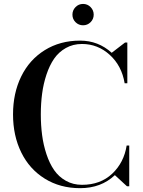

<svg xmlns="http://www.w3.org/2000/svg" viewBox="-20 -972 748 1002"><path d="M374.2 -856.2Q358 -872.5 358 -895.5Q358 -918.5 374.2 -935Q390.5 -951.5 413.5 -951.5Q436.5 -951.5 452.8 -935Q469 -918.5 469 -895.5Q469 -872.5 452.8 -856.2Q436.5 -840 413.5 -840Q390.5 -840 374.2 -856.2ZM654.5 -212.5V0H642.5L579.5 -58Q507.5 10 398 10Q293.5 10 213.5 -39.8Q133.5 -89.5 90.8 -176.8Q48 -264 48 -375Q48 -486 90.8 -573.2Q133.5 -660.5 213.5 -710.2Q293.5 -760 398 -760Q493 -760 563 -696.5L632.5 -750H644.5V-537.5H630.5Q615.5 -628.5 553 -685.5Q490.5 -742.5 408 -742.5Q361 -742.5 323.8 -721.5Q286.5 -700.5 262.5 -665.8Q238.5 -631 222.5 -582.8Q206.5 -534.5 199.8 -483.2Q193 -432 193 -375Q193 -318 199.8 -266.8Q206.5 -215.5 222.5 -167.2Q238.5 -119 262.5 -84.2Q286.5 -49.5 323.8 -28.5Q361 -7.5 408 -7.5Q504 -7.5 565.5 -65.5Q627 -123.5 641 -212.5Z"/></svg>

Font: Bodoni* 16pt Medium
Style: Regular
Weight: 500
Version: Version 2.3